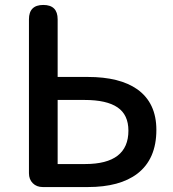

<svg xmlns="http://www.w3.org/2000/svg" viewBox="-20 -756 699 776"><path d="M153 0Q128 0 112.5 -15.5Q97 -31 97 -56V-678Q97 -736 155 -736Q213 -736 213 -678V-445H335Q464 -445 535 -395Q612 -340 612 -231Q612 -113 535 -54Q464 0 335 0H216ZM213 -93H324Q499 -93 499 -228Q499 -292 455 -322Q411 -352 322 -352H213V-222Z"/></svg>

Font: GenSenRounded JP M
Style: Regular
Weight: 500
Version: Version 1.501;PS 1;hotconv 16.6.51;makeotf.lib2.5.65220